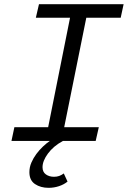

<svg xmlns="http://www.w3.org/2000/svg" viewBox="-20 -676 640 921"><path d="M213 225Q175 225 148 207Q121 189 121 150Q121 126 130.5 104Q140 82 154.5 62.5Q169 43 186 27Q203 11 219 0H35L49 -66H211L316 -591H152L167 -656H573L559 -591H394L288 -66H454L439 0H282Q236 25 210 60.5Q184 96 184 126Q184 149 200 160.5Q216 172 239 172Q253 172 264 168Q275 164 286 156L304 195Q287 209 263 217Q239 225 213 225Z"/></svg>

Font: Source Code Pro
Style: Italic
Weight: 400
Italic angle: -11°
Monospace: yes
Designer: Paul D. Hunt, Teo Tuominen
Foundry: Adobe Systems Incorporated
Version: Version 1.050;PS 1.000;hotconv 16.6.51;makeotf.lib2.5.65220